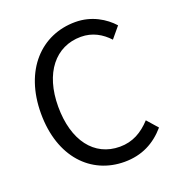

<svg xmlns="http://www.w3.org/2000/svg" viewBox="-136 -859 911 984"><g transform="rotate(-20 319.0 -367.0)"><path d="M377 13C472 13 544 -25 602 -92L551 -150C504 -99 451 -68 381 -68C241 -68 153 -184 153 -369C153 -552 245 -666 384 -666C447 -666 496 -637 534 -596L584 -656C542 -703 472 -747 383 -747C197 -747 58 -603 58 -366C58 -128 195 13 377 13Z"/></g></svg>

Font: Noto Sans CJK SC Regular
Style: Regular
Weight: 400
Designer: Ryoko NISHIZUKA (kana & ideographs); Paul D. Hunt (Latin, Greek & Cyrillic); Wenlong ZHANG (bopomofo); Sandoll Communica
Foundry: Adobe Systems Incorporated
Version: Version 1.004;PS 1.004;hotconv 1.0.82;makeotf.lib2.5.63406